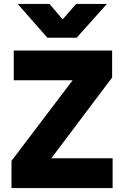

<svg xmlns="http://www.w3.org/2000/svg" viewBox="-20 -957 628 977"><path d="M38.5 0V-138.5L349.5 -548.5H50V-700H550.5V-562.5L241 -151.5H553V0ZM221 -765 70 -937H231.5L299 -858.5L367.5 -937H524L370 -765Z"/></svg>

Font: Geologica
Style: Bold
Weight: 700
Designer: Sindre Bremnes, Frode Helland
Foundry: Monokrom Skriftforlag AS
Version: Version 1.010; ttfautohint (v1.8.4.7-5d5b);gftools[0.9.28]